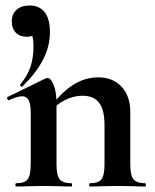

<svg xmlns="http://www.w3.org/2000/svg" viewBox="-20 -680 566 700"><path d="M162 -563Q162 -510 136.5 -461.5Q111 -413 62 -365Q61 -364 59 -364Q56 -364 54.5 -366.5Q53 -369 54 -372Q81 -405 91.5 -437.5Q102 -470 102 -510Q102 -538 97 -551.5Q92 -565 81 -574L118 -581Q119 -564 108 -555Q97 -546 78 -546Q52 -546 37.5 -561Q23 -576 23 -602Q23 -629 40.5 -644.5Q58 -660 88 -660Q123 -660 142.5 -636Q162 -612 162 -563ZM308 -12Q339 -12 350 -26.5Q361 -41 361 -81V-225Q361 -279 341.5 -305Q322 -331 280 -331Q249 -331 217.5 -315.5Q186 -300 168 -275L163 -287Q199 -339 243.5 -368.5Q288 -398 338 -398Q392 -398 423.5 -363.5Q455 -329 455 -273V-81Q455 -41 466.5 -26.5Q478 -12 509 -12Q512 -12 512 -6Q512 0 509 0Q483 0 468 -1L408 -2L350 -1Q334 0 308 0Q305 0 305 -6Q305 -12 308 -12ZM39 -12Q70 -12 81 -26.5Q92 -41 92 -81V-269Q92 -300 84.5 -314.5Q77 -329 61 -329Q44 -329 13 -315H11Q8 -315 6.5 -320Q5 -325 7 -326L146 -394Q152 -396 153 -396Q165 -396 175.5 -370.5Q186 -345 186 -303V-81Q186 -41 197.5 -26.5Q209 -12 240 -12Q243 -12 243 -6Q243 0 240 0Q214 0 199 -1L139 -2L80 -1Q65 0 39 0Q36 0 36 -6Q36 -12 39 -12Z"/></svg>

Font: Cormorant Infant
Style: Bold
Weight: 700
Designer: Christian Thalmann (Catharsis Fonts)
Foundry: Catharsis Fonts
Version: Version 4.000